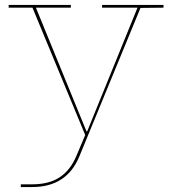

<svg xmlns="http://www.w3.org/2000/svg" viewBox="-20 -545 695 775"><path d="M640 -525V-514L547 -513L300 87Q249 210 110 210H64V199H110Q178 199 221 170.5Q264 142 288 85L324 0L111 -514H15V-525H266V-514H125L329 -15H332L535 -514H392V-525Z"/></svg>

Font: Hepta Slab Thin
Style: Regular
Weight: 250
Designer: Michael LaGattuta
Foundry: Michael LaGattuta
Version: Version 1.100; ttfautohint (v1.8) -l 8 -r 50 -G 200 -x 14 -D